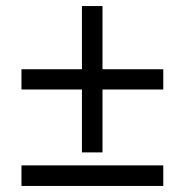

<svg xmlns="http://www.w3.org/2000/svg" viewBox="-20 -615 612 635"><path d="M251 -595V-386H51V-319H251V-111H319V-319H520V-386H319V-595ZM520 -68H51V0H520Z"/></svg>

Font: OpenSansMMV
Style: Regular
Weight: 400
Designer: Steve Matteson
Foundry: Ascender Corporation
Version: Version 4.000